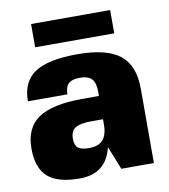

<svg xmlns="http://www.w3.org/2000/svg" viewBox="-78 -737 716 813"><g transform="rotate(-10 280.0 -330.0)"><path d="M20 -150Q20 -239 79.5 -279.5Q139 -320 270 -320H340V-340Q340 -377 324.5 -393.5Q309 -410 274 -410Q240 -410 225 -396Q210 -382 210 -350H40Q40 -434 97 -472Q154 -510 280 -510Q406 -510 463 -465Q520 -420 520 -320V0H380L340 -100Q314 10 200 10Q106 10 63 -28Q20 -66 20 -150ZM290 -220Q242 -220 221 -207Q200 -194 200 -160Q200 -132 214 -121Q228 -110 260 -110Q302 -110 321 -131.5Q340 -153 340 -200V-220ZM110 -570V-670H450V-570Z"/></g></svg>

Font: Fivo Sans Modern Heavy
Style: Regular
Weight: 900
Designer: Alexander Slobzheninov
Foundry: Alexander Slobzheninov
Version: 1.0